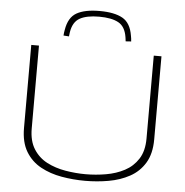

<svg xmlns="http://www.w3.org/2000/svg" viewBox="-60 -974 1005 1043"><g transform="rotate(5 442.0 -453.0)"><path d="M87 -247V-700H129V-248Q129 -180 157 -136Q185 -92 230.5 -68.5Q276 -45 331.5 -35.5Q387 -26 442 -26Q497 -26 552.5 -35.5Q608 -45 653.5 -69Q699 -93 727 -136.5Q755 -180 755 -248V-700H797V-247Q797 -169 766.5 -118.5Q736 -68 684.5 -40Q633 -12 570 -1Q507 10 442 10Q377 10 314 -1Q251 -12 199.5 -40Q148 -68 117.5 -118.5Q87 -169 87 -247ZM441 -916Q522 -916 566.5 -891Q611 -866 622 -797Q625 -783 626 -766L596 -764Q595 -771 594.5 -776.5Q594 -782 593 -787Q584 -844 546.5 -864.5Q509 -885 441 -885Q374 -885 336.5 -864.5Q299 -844 290 -788Q289 -782 288.5 -776.5Q288 -771 287 -764L257 -766Q257 -774 258.5 -782Q260 -790 261 -797Q272 -866 316.5 -891Q361 -916 441 -916Z"/></g></svg>

Font: Georama Extended ExtraLight
Style: Regular
Weight: 200
Width: 7
Designer: Jean-Baptiste Levee
Foundry: Production Type
Version: Version 1.000